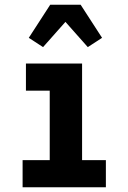

<svg xmlns="http://www.w3.org/2000/svg" viewBox="-20 -787 540 807"><path d="M75 0V-114H189V-406H89V-520H325V-114H425V0ZM161 -589 101 -628 191 -767H319L409 -628L349 -589L255 -695Z"/></svg>

Font: Iosevka Term Curly Heavy
Style: Regular
Weight: 900
Designer: Belleve Invis
Foundry: Belleve Invis
Version: Version 32.3.0